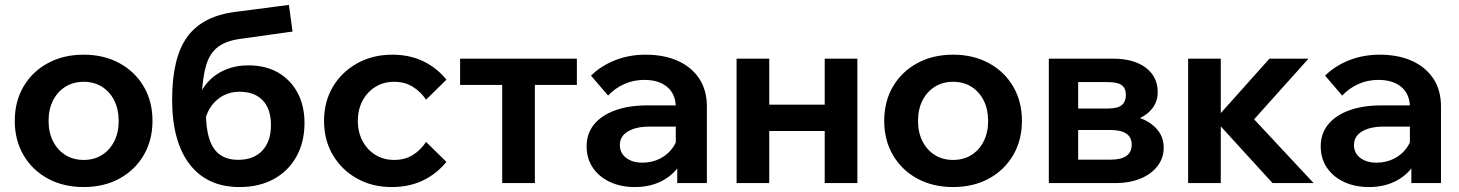

<svg xmlns="http://www.w3.org/2000/svg" viewBox="-20 -740 5895 776"><path d="M318 16Q236.3 16 173.3 -18.3Q110.3 -52.6 75 -113.1Q39.7 -173.6 39.7 -251.5Q39.7 -329.9 75 -390.2Q110.3 -450.4 173.3 -484.7Q236.3 -519 318 -519Q400.1 -519 462.9 -484.7Q525.6 -450.4 561 -390.2Q596.3 -329.9 596.3 -251.8Q596.3 -173.7 561 -113.1Q525.6 -52.6 462.9 -18.3Q400.1 16 318 16ZM318.3 -93.6Q360.4 -93.6 392.2 -113.6Q424 -133.6 441.9 -169.3Q459.7 -204.9 459.7 -251.4Q459.7 -297.9 441.9 -333.6Q424 -369.3 392.2 -389.4Q360.4 -409.4 318.3 -409.4Q276.1 -409.4 244.2 -389.4Q212.2 -369.3 194.2 -333.7Q176.3 -298 176.3 -251.5Q176.3 -205 194.2 -169.3Q212.2 -133.7 244.2 -113.6Q276.1 -93.6 318.3 -93.6Z M948.2 16Q817.5 16 746.6 -75.9Q675.7 -167.9 675.7 -337.7Q675.7 -506.2 736.4 -590.4Q797.2 -674.6 930.1 -691.8L1147.6 -720.2L1162.5 -612.5L949.2 -582.6Q894.2 -575.1 861.4 -550.6Q828.5 -526.1 813.7 -478Q799 -430 795.3 -350.9L776.2 -320.3Q787.1 -369.8 816.7 -404.4Q846.2 -439 889.4 -457.4Q932.5 -475.9 983.3 -475.9Q1054.4 -475.9 1105 -446.1Q1155.6 -416.4 1183.2 -364.1Q1210.7 -311.9 1210.7 -242.9Q1210.7 -165.3 1177.9 -106.9Q1145.2 -48.4 1086.3 -16.2Q1027.5 16 948.2 16ZM942.3 -94Q1005.5 -94 1040.3 -131.3Q1075.1 -168.7 1075.1 -234.3Q1075.1 -299.2 1042 -334.2Q1009 -369.2 948.1 -369.2Q912.8 -369.2 884.1 -354.6Q855.4 -340 835.4 -313Q815.4 -286.1 807 -248.7L812.5 -301.4Q810.1 -194.5 841.6 -144.2Q873.1 -94 942.3 -94Z M1701.9 -166.5 1784.3 -85.7Q1744.8 -37.4 1689.6 -10.7Q1634.4 16 1562.7 16Q1484.7 16 1422.8 -18.6Q1360.9 -53.2 1325.3 -113.4Q1289.7 -173.7 1289.7 -251.5Q1289.7 -329.3 1325.6 -389.5Q1361.6 -449.8 1424.2 -484.4Q1486.9 -519 1565.5 -519Q1635.4 -519 1690.4 -492.6Q1745.4 -466.2 1784.3 -417.9L1701.9 -337.1Q1681 -368.9 1648.7 -389.1Q1616.3 -409.4 1572.9 -409.4Q1530.5 -409.4 1497.4 -389Q1464.3 -368.6 1445.3 -332.9Q1426.3 -297.3 1426.3 -251.5Q1426.3 -205.7 1445.3 -170.1Q1464.3 -134.4 1497.4 -114Q1530.5 -93.6 1572.9 -93.6Q1616.9 -93.6 1649 -113.8Q1681 -134.1 1701.9 -166.5Z M2009.7 0V-457.6H2141.7V0ZM1839.6 -396.6V-503H2311.5V-396.6Z M2837 0H2717.2V-100.9L2711.3 -117.3V-306.2Q2711.3 -359 2677.1 -388.1Q2642.9 -417.1 2584.1 -417.1Q2540.5 -417.1 2503.2 -400.4Q2465.8 -383.7 2437.7 -353.8L2368.6 -434.3Q2408.9 -474 2465.9 -496.5Q2522.9 -519 2589.5 -519Q2663.5 -519 2719.1 -494.2Q2774.7 -469.4 2805.9 -422.6Q2837 -375.9 2837 -309.2ZM2546.3 16Q2488.4 16 2444.1 -5.1Q2399.8 -26.2 2375.4 -63.1Q2350.9 -99.9 2350.9 -148.5Q2350.9 -200.5 2381.2 -237.4Q2411.4 -274.2 2466.5 -294.1Q2521.5 -314 2594.7 -314H2723.7V-228.3H2604.7Q2551.1 -228.3 2518.2 -209Q2485.3 -189.7 2485.3 -153.6Q2485.3 -121.2 2510.7 -101.9Q2536.1 -82.6 2576.6 -82.6Q2615.8 -82.6 2648.1 -99.2Q2680.3 -115.7 2700.3 -144.8Q2720.3 -173.8 2723.3 -210.8L2761.2 -193.2Q2761.2 -131.4 2734.2 -84.1Q2707.1 -36.8 2658.5 -10.4Q2609.8 16 2546.3 16Z M3313.2 0V-503H3445.2V0ZM2957 0V-503H3089V0ZM3019.3 -210.5V-316.9H3389.6V-210.5Z M3832 16Q3750.3 16 3687.3 -18.3Q3624.3 -52.6 3589 -113.1Q3553.7 -173.6 3553.7 -251.5Q3553.7 -329.9 3589 -390.2Q3624.3 -450.4 3687.3 -484.7Q3750.3 -519 3832 -519Q3914.1 -519 3976.9 -484.7Q4039.6 -450.4 4075 -390.2Q4110.3 -329.9 4110.3 -251.8Q4110.3 -173.7 4075 -113.1Q4039.6 -52.6 3976.9 -18.3Q3914.1 16 3832 16ZM3832.3 -93.6Q3874.4 -93.6 3906.2 -113.6Q3938 -133.6 3955.9 -169.3Q3973.7 -204.9 3973.7 -251.4Q3973.7 -297.9 3955.9 -333.6Q3938 -369.3 3906.2 -389.4Q3874.4 -409.4 3832.3 -409.4Q3790.1 -409.4 3758.2 -389.4Q3726.2 -369.3 3708.2 -333.7Q3690.3 -298 3690.3 -251.5Q3690.3 -205 3708.2 -169.3Q3726.2 -133.7 3758.2 -113.6Q3790.1 -93.6 3832.3 -93.6Z M4219 0V-503H4477.6Q4561.9 -503 4610.5 -466.6Q4659.1 -430.2 4659.1 -368.1Q4659.1 -329.3 4636.5 -301Q4613.9 -272.7 4575.3 -257.7L4574.3 -266.7Q4622.5 -253.7 4652.9 -221.3Q4683.3 -189 4683.3 -143.4Q4683.3 -100.6 4657.6 -67.9Q4631.9 -35.2 4587.9 -17.6Q4544 0 4488.5 0ZM4337.6 -34.3 4272.7 -94.7H4468.3Q4510.9 -94.7 4532.4 -109.8Q4554 -124.9 4554 -155Q4554 -185.1 4532.4 -199.8Q4510.9 -214.6 4468.3 -214.6H4284.3V-301.4H4457.4Q4497.3 -301.4 4513.9 -315.3Q4530.4 -329.2 4530.4 -355.9Q4530.4 -383.4 4513.6 -395.8Q4496.7 -408.2 4457.4 -408.2H4267.5L4337.6 -471.7Z M5123.3 0 4884.3 -261.7H4895L5110.8 -503H5268.6L5012.3 -217.3L5005 -304.6L5289.3 0ZM4782 0V-503H4914V0Z M5804 0H5684.2V-100.9L5678.3 -117.3V-306.2Q5678.3 -359 5644.1 -388.1Q5609.9 -417.1 5551.1 -417.1Q5507.5 -417.1 5470.2 -400.4Q5432.8 -383.7 5404.7 -353.8L5335.6 -434.3Q5375.9 -474 5432.9 -496.5Q5489.9 -519 5556.5 -519Q5630.5 -519 5686.1 -494.2Q5741.7 -469.4 5772.9 -422.6Q5804 -375.9 5804 -309.2ZM5513.3 16Q5455.4 16 5411.1 -5.1Q5366.8 -26.2 5342.4 -63.1Q5317.9 -99.9 5317.9 -148.5Q5317.9 -200.5 5348.2 -237.4Q5378.4 -274.2 5433.5 -294.1Q5488.5 -314 5561.7 -314H5690.7V-228.3H5571.7Q5518.1 -228.3 5485.2 -209Q5452.3 -189.7 5452.3 -153.6Q5452.3 -121.2 5477.7 -101.9Q5503.1 -82.6 5543.6 -82.6Q5582.8 -82.6 5615.1 -99.2Q5647.3 -115.7 5667.3 -144.8Q5687.3 -173.8 5690.3 -210.8L5728.2 -193.2Q5728.2 -131.4 5701.2 -84.1Q5674.1 -36.8 5625.5 -10.4Q5576.8 16 5513.3 16Z"/></svg>

Font: Wix Madefor Display
Style: Regular
Weight: 400
Designer: Dalton Maag Ltd
Foundry: Dalton Maag Ltd
Version: Version 3.100